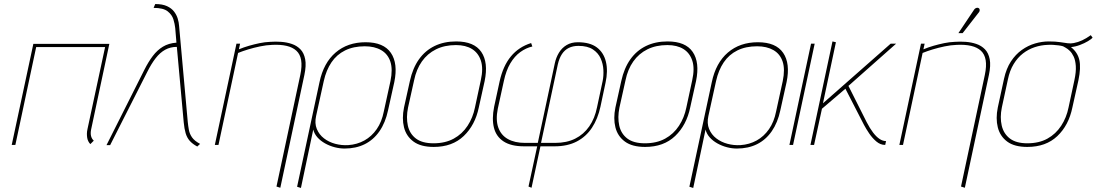

<svg xmlns="http://www.w3.org/2000/svg" viewBox="-20 -717 5426 950"><path d="M431 -77 521 -500H145L38 0H56L159 -484H500L413 -79Q410 -66 410 -55Q410 -44 411.5 -35Q413 -26 417 -18Q421 -10 427 -4L444 -21Q434 -30 430.5 -44Q427 -58 431 -77Z M909 -114 866 -590Q865 -606 859.5 -624.5Q854 -643 841.5 -659.5Q829 -676 806.5 -686.5Q784 -697 748 -697L740 -678Q788 -678 809.5 -661Q831 -644 838 -621Q845 -598 847 -578L853 -506Q814 -503 786 -486Q758 -469 736 -440Q714 -411 694 -371L507 1H525L708 -360Q729 -402 750.5 -429.5Q772 -457 797.5 -471Q823 -485 855 -485L889 -112Q892 -80 898.5 -58Q905 -36 918.5 -20.5Q932 -5 956 8L970 -5Q942 -20 930 -37.5Q918 -55 914.5 -74.5Q911 -94 909 -114Z M1466 -347 1348 206 1367 212 1486 -346Q1496 -393 1490 -424Q1484 -455 1466.5 -473Q1449 -491 1424 -499.5Q1399 -508 1371 -510Q1343 -512 1317 -510Q1291 -509 1264.5 -503.5Q1238 -498 1212 -490.5Q1186 -483 1162 -473L1168 -501H1150L1043 0H1061L1158 -455Q1180 -464 1208 -472.5Q1236 -481 1267 -487.5Q1298 -494 1327 -495Q1368 -497 1398 -490Q1428 -483 1446.5 -466Q1465 -449 1470 -419.5Q1475 -390 1466 -347Z M1900 -171 1931 -311Q1950 -403 1914 -455.5Q1878 -508 1789 -508Q1700 -508 1640.5 -457Q1581 -406 1561 -311L1450 207L1469 213L1530 -76Q1535 -55 1550.5 -37.5Q1566 -20 1588.5 -7.5Q1611 5 1636 11.5Q1661 18 1685 18Q1741 18 1784.5 -3.5Q1828 -25 1857.5 -67.5Q1887 -110 1900 -171ZM1912 -316 1879 -165Q1869 -114 1844 -78Q1819 -42 1783 -22Q1747 -2 1703 1Q1670 3 1638.5 -5.5Q1607 -14 1583 -32.5Q1559 -51 1547.5 -79Q1536 -107 1544 -143L1582 -316Q1594 -370 1620 -408.5Q1646 -447 1687.5 -467.5Q1729 -488 1785 -488Q1833 -488 1866 -469Q1899 -450 1911.5 -412Q1924 -374 1912 -316Z M2349 -185 2378 -316Q2397 -408 2361.5 -460Q2326 -512 2237 -512Q2177 -512 2130.5 -489.5Q2084 -467 2053 -423.5Q2022 -380 2008 -316L1979 -185Q1968 -131 1979 -87Q1990 -43 2026 -16.5Q2062 10 2126 10Q2218 10 2274.5 -44Q2331 -98 2349 -185ZM2359 -320 2330 -185Q2320 -135 2293.5 -94.5Q2267 -54 2225 -31Q2183 -8 2125 -8Q2069 -8 2038 -31.5Q2007 -55 1998 -95.5Q1989 -136 1999 -185L2029 -320Q2040 -374 2067.5 -413Q2095 -452 2137.5 -473Q2180 -494 2236 -494Q2284 -494 2315.5 -474.5Q2347 -455 2359.5 -416.5Q2372 -378 2359 -320Z M2452 -314 2425 -189Q2413 -129 2424 -85Q2435 -41 2472 -17Q2509 7 2573 7H2638L2595 206L2610 212L2654 7H2724Q2788 7 2834 -17Q2880 -41 2909 -85Q2938 -129 2951 -189L2976 -307Q2989 -366 2978 -411.5Q2967 -457 2933 -482.5Q2899 -508 2839 -508Q2807 -508 2783.5 -494Q2760 -480 2745.5 -456Q2731 -432 2725 -403L2641 -10H2577Q2527 -10 2493 -29Q2459 -48 2445.5 -86Q2432 -124 2443 -179L2473 -316Q2484 -368 2505 -403.5Q2526 -439 2554.5 -459.5Q2583 -480 2614 -487L2608 -504Q2547 -485 2508 -438Q2469 -391 2452 -314ZM2727 -10H2657L2740 -398Q2747 -429 2760.5 -449.5Q2774 -470 2794.5 -480Q2815 -490 2842 -490Q2887 -490 2913.5 -472.5Q2940 -455 2952 -428Q2964 -401 2965.5 -371.5Q2967 -342 2962 -317L2934 -186Q2923 -131 2895.5 -91.5Q2868 -52 2826 -31Q2784 -10 2727 -10Z M3395 -185 3424 -316Q3443 -408 3407.5 -460Q3372 -512 3283 -512Q3223 -512 3176.5 -489.5Q3130 -467 3099 -423.5Q3068 -380 3054 -316L3025 -185Q3014 -131 3025 -87Q3036 -43 3072 -16.5Q3108 10 3172 10Q3264 10 3320.5 -44Q3377 -98 3395 -185ZM3405 -320 3376 -185Q3366 -135 3339.5 -94.5Q3313 -54 3271 -31Q3229 -8 3171 -8Q3115 -8 3084 -31.5Q3053 -55 3044 -95.5Q3035 -136 3045 -185L3075 -320Q3086 -374 3113.5 -413Q3141 -452 3183.5 -473Q3226 -494 3282 -494Q3330 -494 3361.5 -474.5Q3393 -455 3405.5 -416.5Q3418 -378 3405 -320Z M3841 -171 3872 -311Q3891 -403 3855 -455.5Q3819 -508 3730 -508Q3641 -508 3581.5 -457Q3522 -406 3502 -311L3391 207L3410 213L3471 -76Q3476 -55 3491.5 -37.5Q3507 -20 3529.5 -7.5Q3552 5 3577 11.5Q3602 18 3626 18Q3682 18 3725.5 -3.5Q3769 -25 3798.5 -67.5Q3828 -110 3841 -171ZM3853 -316 3820 -165Q3810 -114 3785 -78Q3760 -42 3724 -22Q3688 -2 3644 1Q3611 3 3579.5 -5.5Q3548 -14 3524 -32.5Q3500 -51 3488.5 -79Q3477 -107 3485 -143L3523 -316Q3535 -370 3561 -408.5Q3587 -447 3628.5 -467.5Q3670 -488 3726 -488Q3774 -488 3807 -469Q3840 -450 3852.5 -412Q3865 -374 3853 -316Z M3886 0H3904L4011 -501H3993Z M4268 -113 4178 -292 4414 -501H4387L4052 -206L4116 -508L4099 -512L3990 0H4008L4047 -179L4163 -278L4255 -99Q4265 -80 4280.5 -57Q4296 -34 4316 -17Q4336 0 4359 0H4360L4364 -19H4363Q4348 -19 4332 -29.5Q4316 -40 4300 -61Q4284 -82 4268 -113Z M4853 -347 4735 206 4754 212 4873 -346Q4883 -393 4877 -424Q4871 -455 4853.5 -473Q4836 -491 4811 -499.5Q4786 -508 4758 -510Q4730 -512 4704 -510Q4678 -509 4651.5 -503.5Q4625 -498 4599 -490.5Q4573 -483 4549 -473L4555 -501H4537L4430 0H4448L4545 -455Q4567 -464 4595 -472.5Q4623 -481 4654 -487.5Q4685 -494 4714 -495Q4755 -497 4785 -490Q4815 -483 4833.5 -466Q4852 -449 4857 -419.5Q4862 -390 4853 -347ZM4821 -653Q4825 -657 4826.5 -661.5Q4828 -666 4827 -670.5Q4826 -675 4822 -677Q4819 -679 4814.5 -678.5Q4810 -678 4806 -675.5Q4802 -673 4799 -668L4722 -553H4743Z M5386 -531 5377 -543Q5355 -527 5334.5 -517.5Q5314 -508 5293 -504Q5279 -501 5263 -503Q5247 -505 5225 -508.5Q5203 -512 5169 -512Q5136 -512 5101.5 -502Q5067 -492 5036 -470Q5005 -448 4982 -413Q4959 -378 4948 -328L4917 -185Q4906 -131 4917 -87Q4928 -43 4963.5 -16.5Q4999 10 5063 10Q5155 10 5211.5 -43.5Q5268 -97 5286 -185L5316 -320Q5329 -382 5320.5 -420Q5312 -458 5279 -484Q5301 -486 5323.5 -494.5Q5346 -503 5363.5 -513.5Q5381 -524 5386 -531ZM5296 -320 5267 -185Q5257 -135 5230.5 -94.5Q5204 -54 5162.5 -31Q5121 -8 5063 -8Q5008 -8 4977 -31.5Q4946 -55 4936.5 -95.5Q4927 -136 4937 -185L4967 -324Q4976 -368 4995.5 -400Q5015 -432 5041.5 -452.5Q5068 -473 5099.5 -483.5Q5131 -494 5164 -495Q5178 -496 5191.5 -495Q5205 -494 5217.5 -492.5Q5230 -491 5240 -488Q5243 -486 5252.5 -481Q5262 -476 5273 -465.5Q5284 -455 5292.5 -437Q5301 -419 5303 -390.5Q5305 -362 5296 -320Z"/></svg>

Font: Advent Pro Thin
Style: Italic
Weight: 250
Italic angle: -12°
Version: Version 3.000